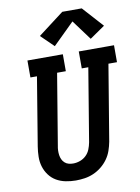

<svg xmlns="http://www.w3.org/2000/svg" viewBox="-104 -1050 822 1127"><g transform="rotate(-10 306.5 -486.5)"><path d="M255 8Q225 8 195 2Q165 -4 140 -18.5Q115 -33 97.5 -56.5Q80 -80 71.5 -108Q63 -136 63.5 -166.5Q64 -197 69 -228L136 -634H97V-735H308V-634H256L186 -212Q183 -198 182.5 -183.5Q182 -169 184 -155.5Q186 -142 191.5 -130Q197 -118 207 -109Q217 -100 230 -96.5Q243 -93 257 -93Q278 -93 298.5 -100.5Q319 -108 334.5 -123Q350 -138 358 -158Q366 -178 370 -199L442 -634H403V-735H613V-634H562L487 -182Q482 -156 473 -130Q464 -104 447.5 -81Q431 -58 408.5 -40Q386 -22 360.5 -11Q335 0 308 4Q281 8 255 8ZM270 -790 194 -864 348 -981H464L575 -858L485 -796L397 -915Z"/></g></svg>

Font: Iosevka Slab Extended
Style: Bold Italic
Weight: 700
Width: 7
Italic angle: -9°
Monospace: yes
Designer: Belleve Invis
Foundry: Belleve Invis
Version: Version 11.1.0; ttfautohint (v1.8.3)